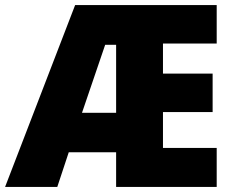

<svg xmlns="http://www.w3.org/2000/svg" viewBox="-25 -734 916 754"><path d="M826 0H431V-136H245L200 0H-5L270 -714H826V-563H615V-445H810V-294H615V-153H826ZM297 -291H431V-558H388Z"/></svg>

Font: Noto Sans Sinhala UI SemiCondensed Black
Style: Regular
Weight: 900
Width: 4
Designer: Jelle Bosma - Monotype Design Team
Foundry: Monotype Imaging Inc.
Version: Version 2.006; ttfautohint (v1.8.4.7-5d5b)